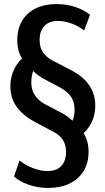

<svg xmlns="http://www.w3.org/2000/svg" viewBox="-20 -735 518 945"><path d="M217 190Q167 190 122 174.5Q77 159 49 134L76 55Q93 69 116.5 81Q140 93 165.5 100Q191 107 214 107Q257 107 281 82.5Q305 58 305 13Q305 -20 291 -44Q277 -68 245 -85L146 -138Q110 -158 84 -183.5Q58 -209 44.5 -240.5Q31 -272 31 -311Q31 -357 51 -397Q71 -437 109 -464L101 -434Q83 -451 74 -477.5Q65 -504 65 -537Q65 -592 88.5 -632Q112 -672 155.5 -693.5Q199 -715 258 -715Q306 -715 349.5 -701Q393 -687 423 -662L394 -585Q367 -607 331.5 -619.5Q296 -632 264 -632Q222 -632 198.5 -607Q175 -582 175 -539Q175 -502 191 -478.5Q207 -455 235 -439L335 -387Q374 -366 399.5 -339.5Q425 -313 437 -281.5Q449 -250 449 -214Q449 -168 429 -129Q409 -90 371 -62L380 -92Q397 -76 406.5 -48.5Q416 -21 416 12Q416 67 391.5 107Q367 147 322.5 168.5Q278 190 217 190ZM134 -331Q134 -306 141.5 -286Q149 -266 165.5 -249Q182 -232 208 -219L293 -174Q312 -163 329.5 -147.5Q347 -132 356 -116L322 -113Q335 -132 341 -152.5Q347 -173 347 -194Q347 -218 340 -238Q333 -258 316.5 -274.5Q300 -291 273 -306L188 -351Q168 -363 151.5 -378Q135 -393 124 -409L158 -412Q145 -395 139.5 -373.5Q134 -352 134 -331Z"/></svg>

Font: Nunito Sans 10pt Condensed
Style: Bold
Weight: 700
Width: 3
Designer: Vernon Adams
Foundry: Vernon Adams
Version: Version 3.101;gftools[0.9.27]